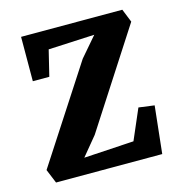

<svg xmlns="http://www.w3.org/2000/svg" viewBox="-88 -631 662 709"><g transform="rotate(-15 243.0 -276.5)"><path d="M318 -490.5 141.5 -482 117.5 -383.5H54.5L55 -553H442L462.5 -502L224 -133L165 -61.5L356 -73L406 -189L466 -181L446.5 0H40.5L18.5 -53.5L254 -416Z"/></g></svg>

Font: Merriweather 24pt SemiCondensed
Style: Bold
Weight: 700
Width: 4
Designer: Eben Sorkin
Foundry: Eben Sorkin
Version: Version 2.100